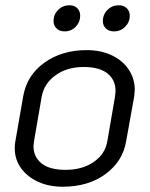

<svg xmlns="http://www.w3.org/2000/svg" viewBox="-20 -699 567 728"><path d="M36 -136Q36 -153 38 -162L68 -334Q82 -414 148.5 -461.5Q215 -509 309 -509Q363 -509 404.5 -489Q446 -469 468.5 -434.5Q491 -400 491 -359Q491 -352 489 -334L458 -162Q445 -87 380 -39Q315 9 217 9Q166 9 125 -9.5Q84 -28 60 -61Q36 -94 36 -136ZM387 -164 416 -332Q418 -348 418 -355Q418 -396 387.5 -420.5Q357 -445 297 -445Q234 -445 190.5 -413.5Q147 -382 138 -332L109 -164Q107 -150 107 -145Q107 -104 137.5 -79.5Q168 -55 229 -55Q292 -55 335.5 -85Q379 -115 387 -164ZM183 -619Q183 -644 200.5 -661.5Q218 -679 243 -679Q262 -679 273 -668Q284 -657 284 -639Q284 -615 267 -597.5Q250 -580 225 -580Q206 -580 194.5 -591Q183 -602 183 -619ZM370 -619Q370 -644 387.5 -661.5Q405 -679 430 -679Q449 -679 460.5 -668Q472 -657 472 -639Q472 -615 454.5 -597.5Q437 -580 412 -580Q393 -580 381.5 -591Q370 -602 370 -619Z"/></svg>

Font: K2D Light
Style: Italic
Weight: 300
Italic angle: -10°
Designer: Katatrad Aksorn Co.,Ltd.
Foundry: Cadson Demak Co.,Ltd.
Version: Version 1.000; ttfautohint (v1.6)